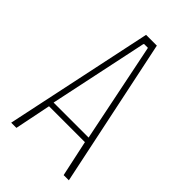

<svg xmlns="http://www.w3.org/2000/svg" viewBox="-193 -688 756 756"><g transform="rotate(45 184.5 -310.0)"><path d="M23 0 154 -620H214L344 0H315L281 -158L289 -151H77L84 -158L52 0ZM84 -169 81 -174H286L281 -169L196 -586L195 -589H174L172 -586Z"/></g></svg>

Font: Smooch Sans Thin ExtraLight
Style: Regular
Weight: 250
Version: Version 1.010